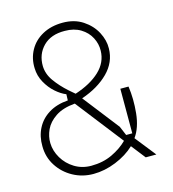

<svg xmlns="http://www.w3.org/2000/svg" viewBox="-108 -806 817 907"><g transform="rotate(-15 300.0 -352.0)"><path d="M38 -177Q37 -225 57 -264Q77 -303 116 -327Q155 -351 210 -355L211 -385Q186 -395 160.5 -417.5Q135 -440 117 -472.5Q99 -505 98 -542Q96 -590 118 -630Q140 -670 182.5 -693Q225 -716 281 -716Q338 -716 379 -689Q420 -662 441 -622Q462 -582 461 -542Q460 -475 410 -425Q360 -375 278 -347L415 -171L434 -126H464V-344H504Q513 -282 506 -213Q499 -144 468 -101L548 0H496L442 -69Q404 -33 348.5 -10.5Q293 12 238 12Q184 12 138.5 -13Q93 -38 65.5 -81Q38 -124 38 -177ZM417 -102 238 -332Q179 -327 143 -303Q107 -279 92 -246.5Q77 -214 78 -181Q79 -143 100 -107.5Q121 -72 157 -50Q193 -28 238 -28Q295 -28 340.5 -49.5Q386 -71 417 -102ZM421 -542Q422 -575 406 -606Q390 -637 358 -656.5Q326 -676 281 -676Q213 -677 175 -638.5Q137 -600 138 -542Q139 -503 164 -468Q189 -433 226 -400Q240 -388 254 -376Q331 -401 375.5 -443Q420 -485 421 -542Z"/></g></svg>

Font: Fliege Mono Thin
Style: Regular
Weight: 100
Version: Version 0.020;Glyphs 3.3 (3306)